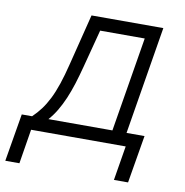

<svg xmlns="http://www.w3.org/2000/svg" viewBox="-131 -620 819 851"><g transform="rotate(10 278.5 -194.5)"><path d="M-51.8 155.2 -15.6 -59.7H30.9Q51.8 -79.9 68.9 -102.6Q85.9 -125.4 100.9 -155.2Q115.8 -185 129.1 -224.4Q142.4 -263.8 155.5 -317.1L212.7 -545.5H535.9L456 -59.7H536.9L500.7 155.2H437.1L462.7 0H36.9L11.7 155.2ZM104.4 -59.7H392.4L462.7 -485.8H262.1L218 -317.1Q206.7 -273.8 195 -236.5Q183.2 -199.2 169.6 -167.3Q155.9 -135.3 139.9 -108.5Q123.9 -81.7 104.4 -59.7Z"/></g></svg>

Font: Inter P Light
Style: Italic
Weight: 300
Italic angle: 9.39999°
Designer: Rasmus Andersson
Foundry: rsms
Version: Version 3.018;git-588b23468